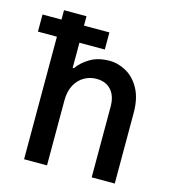

<svg xmlns="http://www.w3.org/2000/svg" viewBox="-125 -816 812 905"><g transform="rotate(15 280.5 -363.5)"><path d="M187.5 -315.7V0H75.6V-598H-17V-681.5H75.6V-727.3H185.4V-681.5H309.3V-598H185.4V-475.1H191.1Q212.4 -506 251.1 -529.3Q289.8 -552.6 345.5 -552.6Q388.5 -552.6 428.1 -530Q467.7 -507.5 492.9 -461.3Q518.1 -415.1 518.1 -344.5V0H405.5V-345.2Q405.5 -396.7 379.6 -425.6Q353.7 -454.5 307.5 -454.5Q276.6 -454.5 249.1 -439.1Q221.6 -423.7 204.5 -392.9Q187.5 -362.2 187.5 -315.7Z"/></g></svg>

Font: Interface Medium
Style: Regular
Weight: 500
Designer: Rasmus Andersson
Foundry: rsms
Version: Version 1.8